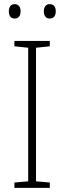

<svg xmlns="http://www.w3.org/2000/svg" viewBox="-20 -913 312 933"><path d="M23 -858C23 -837 32 -823 51 -823C71 -823 80 -837 80 -858C80 -878 71 -893 51 -893C32 -893 23 -878 23 -858ZM193 -858C193 -837 203 -823 221 -823C242 -823 251 -837 251 -858C251 -879 242 -893 221 -893C203 -893 193 -878 193 -858ZM222 0V-26L155 -32V-681L222 -688V-714H50V-688L117 -681V-32L50 -26V0Z"/></svg>

Font: Noto Sans Thai SemCond ExtLt
Style: Regular
Weight: 200
Width: 4
Designer: Monotype Design Team
Foundry: Monotype Imaging Inc.
Version: Version 2.002